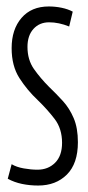

<svg xmlns="http://www.w3.org/2000/svg" viewBox="-20 -564 273 594"><path d="M4 -11 16 -56Q31 -47 53.5 -43Q76 -39 96 -39Q129 -39 150.5 -60.5Q172 -82 172 -122Q172 -166 149 -196Q126 -226 97 -254Q64 -285 40 -322.5Q16 -360 16 -415Q16 -473 46.5 -508.5Q77 -544 131 -544Q151 -544 170.5 -540Q190 -536 205 -528L194 -482Q162 -495 132 -495Q102 -495 83.5 -474.5Q65 -454 65 -419Q65 -379 85 -350.5Q105 -322 132 -295Q154 -274 174.5 -251.5Q195 -229 208 -198.5Q221 -168 221 -124Q221 -58 187 -24Q153 10 98 10Q72 10 48 5Q24 0 4 -11Z"/></svg>

Font: Georama ExtraCondensed Light
Style: Regular
Weight: 300
Width: 2
Designer: Jean-Baptiste Levee
Foundry: Production Type
Version: Version 1.000